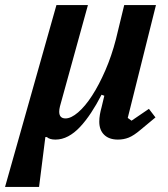

<svg xmlns="http://www.w3.org/2000/svg" viewBox="-79 -542 668 762"><path d="M145 -522H270L159 -120Q156 -108 156 -99Q156 -72 181 -72Q203 -72 231 -96Q259 -120 286.5 -162.5Q314 -205 339 -262.5Q364 -320 381 -386L414 -522H540L428 -74L443 -63L512 -110L538 -76L479 -27Q452 -4 432 4Q412 12 389 12Q354 12 334.5 -7Q315 -26 315 -59Q315 -73 317.5 -87.5Q320 -102 324 -116L335 -162L324 -166Q304 -127 282.5 -94.5Q261 -62 238.5 -38Q216 -14 191.5 -1Q167 12 141 12Q118 12 107 2H101L76 200H-59Z"/></svg>

Font: IBM Plex Serif SmBld
Style: Italic
Weight: 600
Italic angle: -14°
Designer: Mike Abbink, Paul van der Laan, Pieter van Rosmalen
Foundry: Bold Monday
Version: Version 3.001